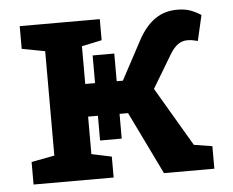

<svg xmlns="http://www.w3.org/2000/svg" viewBox="-44 -588 775 638"><g transform="rotate(-5 343.5 -268.5)"><path d="M43 0V-75.2L120.1 -89.8V-438L43 -452.6V-528.3H310.1V-458L243.2 -443.8V-317.9H368.7L438.5 -448.2Q462.4 -492.2 494.1 -514.6Q525.9 -537.1 568.8 -537.1Q593.8 -537.1 611.6 -530.8Q629.4 -524.4 647.9 -512.7L628.4 -427.7Q611.8 -431.6 607.2 -432.4Q602.5 -433.1 594.2 -433.1Q577.1 -433.1 563 -423.6Q548.8 -414.1 535.2 -391.6L469.2 -281.7L585 -85L646 -75.2V0H478L376.5 -209H243.2V-84L310.1 -69.8V0ZM275.9 -126.5V-410.2H348.1V-126.5Z"/></g></svg>

Font: Roboto Slab LO Medium
Style: Regular
Weight: 500
Designer: Google
Version: Version 2.000